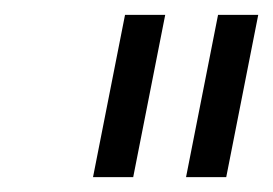

<svg xmlns="http://www.w3.org/2000/svg" viewBox="-20 -720 367 258"><path d="M202 -700 159 -482H105L148 -700ZM327 -700 284 -482H230L273 -700Z"/></svg>

Font: Gontserrat Light
Style: Italic
Weight: 300
Italic angle: -11.3°
Designer: Julieta Ulanovsky
Foundry: Julieta Ulanovsky
Version: Version 6.001